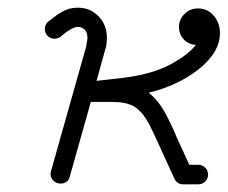

<svg xmlns="http://www.w3.org/2000/svg" viewBox="-20 -473 594 501"><path d="M138 -377Q131 -372 121.5 -372Q112 -372 104.5 -379Q97 -386 97 -397Q97 -409 106 -417L113 -422Q140 -444 160 -450Q172 -453 183 -453Q206 -453 223 -442Q259 -418 259 -374Q259 -359 256 -349Q255 -344 232 -262L302 -270Q376 -279 425 -305Q466 -327 487 -351Q489 -353 491 -356Q470 -357 457 -373Q447 -386 447 -402Q447 -423 462 -437Q476 -451 497 -451Q524 -451 541 -428Q554 -410 554 -386Q554 -343 511 -303Q486 -280 449.5 -261Q413 -242 368 -231Q392 -212 409 -182Q418 -166 428.5 -143.5Q439 -121 440 -117Q445 -107 474 -43H497Q508 -43 515.5 -35.5Q523 -28 523 -17.5Q523 -7 515.5 0.5Q508 8 497 8H458Q442 8 435 -7Q398 -88 390 -105.5Q382 -123 378 -131Q361 -168 345 -183Q333 -195 321 -199.5Q309 -204 297.5 -205.5Q286 -207 270 -207H217Q195 -130 162 -12Q159 1 146 5Q142 6 138 6Q127 6 119.5 -1.5Q112 -9 112 -19Q112 -23 113 -26Q204 -348 205 -352Q206 -356 206 -360Q208 -368 208 -372Q208 -376 208 -379Q206 -397 190 -402Q187 -403 183 -403Q179 -403 174 -401Q164 -398 145 -383Z"/></svg>

Font: TT2020Base
Style: Italic
Weight: 400
Italic angle: -15°
Version: Version 0.2.000